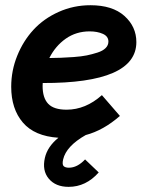

<svg xmlns="http://www.w3.org/2000/svg" viewBox="-20 -518 545 735"><path d="M502 -356.9Q502 -199.2 143.6 -200.2Q143.1 -196.3 143.1 -189Q143.1 -143.1 164.6 -120.6Q186 -98.1 234.9 -98.1Q307.6 -98.1 370.1 -153.8L439 -74.2Q376 -19 308.1 -1Q233.4 41.5 221.7 92.3Q217.3 111.8 223.6 117.9Q230 124 243.7 124Q275.9 124 305.7 92.3L357.9 142.1Q309.1 197.3 242.7 197.3Q192.9 197.3 166.7 166Q140.6 134.8 151.9 85.9Q161.6 43.5 203.6 9.3Q112.3 3.4 67.6 -48.8Q22.9 -101.1 22.9 -186Q22.9 -247.6 45.9 -304.4Q68.8 -361.3 108.2 -404.1Q147.5 -446.8 204.6 -472.4Q261.7 -498 326.2 -498Q410.6 -498 456.3 -457Q502 -416 502 -356.9ZM323.2 -397.9Q271.5 -397.9 231.7 -369.9Q191.9 -341.8 168.9 -295.9Q194.8 -296.4 213.4 -296.9Q231.9 -297.4 261.7 -299.6Q291.5 -301.8 312 -305.9Q332.5 -310.1 353 -316.7Q373.5 -323.2 384.3 -334Q395 -344.7 395 -358.9Q395 -378.9 373.8 -388.4Q352.5 -397.9 323.2 -397.9Z"/></svg>

Font: HK Grotesk Legacy
Style: Bold Italic
Weight: 700
Italic angle: -13°
Designer: Alfredo Marco Pradil
Foundry: Hanken Design Co.
Version: Version 2.022;PS 002.022;hotconv 1.0.88;makeotf.lib2.5.64775